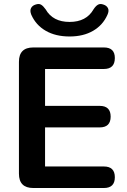

<svg xmlns="http://www.w3.org/2000/svg" viewBox="-20 -943 639 963"><path d="M147 0Q75 0 75 -72V-633Q75 -705 147 -705H501Q556 -705 556 -652Q556 -597 501 -597H206V-412H480Q535 -412 535 -358Q535 -304 480 -304H206V-108H501Q556 -108 556 -54Q556 0 501 0ZM329 -760Q259 -760 209.5 -788.5Q160 -817 137 -869Q129 -889 135.5 -902Q142 -915 158 -920Q175 -926 186 -919.5Q197 -913 209 -896Q245 -833 329 -833Q413 -833 449 -896Q460 -913 471.5 -919.5Q483 -926 499 -920Q515 -915 521.5 -902Q528 -889 519 -869Q496 -817 447 -788.5Q398 -760 329 -760Z"/></svg>

Font: Chiron GoRound TC SB
Style: Regular
Weight: 500
Designer: Ryoko NISHIZUKA 西塚涼子 (kana, bopomofo & ideographs); Paul D. Hunt (Latin, Greek & Cyrillic); Sandoll Communications 산돌커뮤니
Foundry: Adobe
Version: Version 1.000;hotconv 1.1.1;makeotfexe 2.6.0